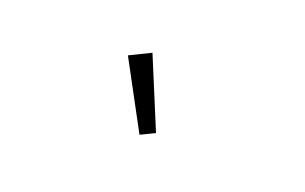

<svg xmlns="http://www.w3.org/2000/svg" viewBox="-38 -888 673 424"><g transform="rotate(20 298.0 -676.0)"><path d="M301 -586 217 -742 266 -766 334 -602Z"/></g></svg>

Font: IBM Plex Sans Light
Style: Italic
Weight: 300
Italic angle: -11.31°
Designer: Mike Abbink, Paul van der Laan, Pieter van Rosmalen
Foundry: Bold Monday
Version: Version 3.201